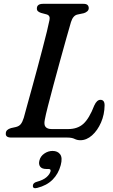

<svg xmlns="http://www.w3.org/2000/svg" viewBox="-20 -720 592 1005"><path d="M331 0H39Q7.5 0 10.5 -23Q11 -41.5 37.5 -49.5L62.5 -55Q79.5 -59 88.5 -70Q97.5 -81 104.5 -103.5Q111 -127.5 122.2 -168.5Q133.5 -209.5 147.5 -260Q161.5 -310.5 175.8 -364Q190 -417.5 203 -467Q216 -516.5 225.5 -555.2Q235 -594 239 -615Q244 -638.5 224.5 -644.5L194.5 -652.5Q184.5 -656 178.8 -661Q173 -666 173 -675.5Q173 -700 206 -700H416Q432 -700 438.2 -693.8Q444.5 -687.5 444.5 -677.5Q444.5 -667.5 436.8 -660.8Q429 -654 419 -651L386 -644Q362.5 -639.5 351.5 -604.5Q342 -572.5 326.8 -518.2Q311.5 -464 294 -400.2Q276.5 -336.5 259.8 -274.5Q243 -212.5 230.8 -164.2Q218.5 -116 214.5 -93.5Q209 -66.5 218.8 -55.5Q228.5 -44.5 250 -44.5H337.5Q386 -44.5 416.5 -72Q447 -99.5 473.5 -168Q487 -197.5 505.5 -197.5Q527.5 -197.5 527.5 -169Q527 -120.5 508.8 -78.8Q490.5 -37 461.8 -11.5Q433 14 400.5 14Q384 14 370.2 7Q356.5 0 331 0ZM222.5 164.5Q199 164.5 190 151.8Q181 139 186.5 119.5Q192 97.5 212 83.8Q232 70 255 70Q282 70 295 88Q308 106 298 144Q286 189.5 255.5 220.2Q225 251 175 263.5Q152 269.5 152 253Q152 237 173 231.5Q206 222.5 223 207.8Q240 193 244.5 177Q247.5 164.5 234 164.5Z"/></svg>

Font: Fraunces 9pt S050
Style: Italic
Weight: 400
Italic angle: -16°
Version: Version 1.000; ttfautohint (v1.8.3)